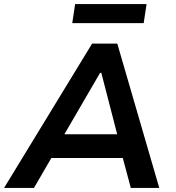

<svg xmlns="http://www.w3.org/2000/svg" viewBox="-38 -918 859 938"><path d="M-18 0 412 -705H535L740 0H601L548 -198L599 -146H177L243 -198L128 0ZM451 -562 259 -232 239 -262H574L542 -233L457 -562ZM315 -805 329 -898H678L664 -805Z"/></svg>

Font: Nunito Sans 6pt
Style: Bold Italic
Weight: 700
Italic angle: -9°
Version: Version 3.101;gftools[0.9.27]